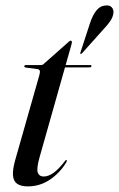

<svg xmlns="http://www.w3.org/2000/svg" viewBox="-20 -672 434 701"><path d="M115.5 -420 73 -425.5Q70.5 -426.5 69.5 -427.5Q68.5 -428.5 68.5 -430Q68.5 -432 70.2 -433.2Q72 -434.5 74 -434.5H128Q132 -434.5 134.5 -435.2Q137 -436 140 -439L230.5 -519Q232.5 -521 234.2 -522.2Q236 -523.5 238.5 -523.5Q240 -523.5 241.2 -522Q242.5 -520.5 242.5 -518.5Q242.5 -517 242 -514.8Q241.5 -512.5 240.5 -508L124.5 -98Q112.5 -55.5 118 -41.5Q123.5 -27.5 139 -27.5Q156.5 -27.5 175.2 -40.8Q194 -54 216 -82.5Q218 -86 219.8 -87Q221.5 -88 222.5 -87.5Q224 -87 224 -84.8Q224 -82.5 221.5 -78.5Q210 -59.5 195 -43.8Q180 -28 162.2 -16Q144.5 -4 124.2 2.2Q104 8.5 82 8.5Q56.5 8.5 43 -0.8Q29.5 -10 27.5 -30.5Q25.5 -51 34.5 -84L123.5 -397Q127 -409 125.2 -414Q123.5 -419 115.5 -420ZM198 -426 202.5 -434.5H309Q314 -434.5 314 -431Q314 -428.5 311.8 -427.2Q309.5 -426 306 -426ZM309 -588.5Q318.5 -617 331.8 -633.5Q345 -650 362.5 -651.5Q379.5 -654.5 387.8 -645.5Q396 -636.5 394 -623.5Q392 -608.5 382.2 -594.5Q372.5 -580.5 359.5 -567L279.5 -477.5Q278 -476 276.5 -475.5Q275 -475 273.5 -475.5Q272.5 -476.5 273 -478Q273.5 -479.5 274 -481.5Z"/></svg>

Font: Fraunces 120pt
Style: Italic
Weight: 400
Italic angle: -16°
Version: Version 1.000;[b76b70a41]